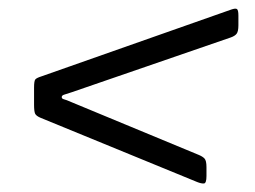

<svg xmlns="http://www.w3.org/2000/svg" viewBox="-20 -616 600 451"><path d="M148 -376 446 -252.5Q456 -248.5 460.5 -243.5Q465 -238.5 465 -223.5V-202.5Q465 -185.5 459 -185Q453 -184.5 443 -188.5L76 -339Q65 -343.5 62.5 -349Q60 -354.5 60 -370V-410Q60 -426 63 -429.5Q66 -433 77 -436.5L523 -593.5Q533 -597 536.5 -594.8Q540 -592.5 540 -579.5V-556.5Q540 -542.5 536 -537Q532 -531.5 522 -528L149 -399.5Q137.5 -395.5 131.2 -393.8Q125 -392 125 -388Q125 -384 130.2 -382.8Q135.5 -381.5 148 -376Z"/></svg>

Font: Besley* Narrow
Style: Italic
Weight: 400
Width: 4
Italic angle: -13°
Designer: Owen Earl
Foundry: indestructible type*
Version: Version 3.000; ttfautohint (v1.8.3)